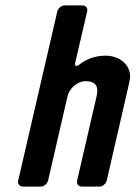

<svg xmlns="http://www.w3.org/2000/svg" viewBox="-20 -687 499 707"><path d="M369 -482C331 -482 298 -470 269 -447C263 -442 254 -445 256 -452L301 -645C304 -657 296 -667 284 -667H218C206 -667 194 -657 191 -645L47 -22C44 -10 52 0 64 0H130C142 0 154 -10 157 -22L229 -334C235 -358 261 -388 296 -388C333 -388 344 -367 336 -334L264 -22C261 -10 269 0 281 0H346C358 0 370 -10 373 -22L453 -370C456 -384 459 -395 459 -404C460 -450 419 -482 369 -482Z"/></svg>

Font: DIN Rundschrift
Style: MittelKursiv
Weight: 400
Version: Version 1.027